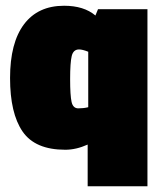

<svg xmlns="http://www.w3.org/2000/svg" viewBox="-20 -511 566 668"><path d="M203 -491Q272 -491 312 -457L321 -479H493V137H285V-8Q245 10 207 10Q102 10 58.5 -53.5Q15 -117 15 -239.5Q15 -362 63.5 -426.5Q112 -491 203 -491ZM287 -138V-331Q267 -339 255 -339Q235 -339 229.5 -316Q224 -293 224 -236Q224 -179 229 -156.5Q234 -134 252.5 -134Q271 -134 287 -138Z"/></svg>

Font: Passion One
Style: Bold
Weight: 700
Designer: Alejandro Lo Celso
Foundry: Fontstage
Version: Version 1.002